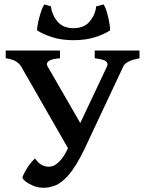

<svg xmlns="http://www.w3.org/2000/svg" viewBox="-20 -847 660 881"><path d="M620.1 -579.6Q557.1 -567.9 545.9 -542.5L367.2 -162.1Q328.1 -82 295.2 -44.4Q262.2 -6.8 233.6 3.9Q205.1 14.6 180.2 14.6Q154.8 14.6 132.6 5.4Q110.4 -3.9 96.7 -15.1Q83 -26.4 83 -32.7Q83 -36.6 91.1 -52.5Q99.1 -68.4 112.5 -87.6Q126 -106.9 140.6 -120.1Q157.2 -96.2 173.6 -89.1Q189.9 -82 203.1 -82Q224.6 -82 242.7 -97.2Q260.7 -112.3 274.2 -134Q287.6 -155.8 295.4 -174.8L305.2 -144L76.7 -542.5Q69.8 -554.2 53.5 -564.9Q37.1 -575.7 6.3 -579.6V-615.2H255.4V-579.6Q217.3 -577.1 203.6 -566.9Q189.9 -556.6 198.2 -542.5L368.2 -248H332L471.2 -542.5Q477.5 -556.6 466.1 -565.7Q454.6 -574.7 414.6 -579.6V-615.2H620.1ZM317.4 -662.6Q260.7 -662.6 218 -676.8Q175.3 -690.9 150.4 -707.5Q149.4 -713.4 152.1 -729.5Q154.8 -745.6 159.9 -765.1Q165 -784.7 171.1 -801.8Q177.2 -818.8 183.6 -826.7L213.9 -817.9Q217.8 -779.8 243.2 -748.8Q268.6 -717.8 317.4 -717.8Q366.2 -717.8 391.8 -748.8Q417.5 -779.8 421.4 -817.9L455.1 -826.7Q461.4 -818.8 467 -801.8Q472.7 -784.7 477.1 -765.1Q481.4 -745.6 483.6 -729.5Q485.8 -713.4 484.9 -707.5Q460.4 -690.9 417.5 -676.8Q374.5 -662.6 317.4 -662.6Z"/></svg>

Font: Gentium Plus
Style: Bold
Weight: 700
Designer: Victor Gaultney, Annie Olsen, Iska Routamaa, Becca Hirsbrunner
Foundry: SIL International
Version: Version 6.101